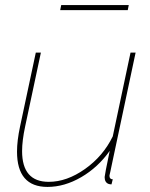

<svg xmlns="http://www.w3.org/2000/svg" viewBox="-20 -726 591 756"><path d="M217 -686 221 -706H487L483 -686ZM47 -129Q47 -172 59 -228L121 -519H141L79 -228Q67 -172 67 -131Q67 -10 172 -10Q243 -10 314.5 -60.5Q386 -111 424 -189L494 -519H514L418 -67Q417 -61 415 -52.5Q413 -44 412 -39.5Q411 -35 411 -34Q411 -20 424 -20L419 0Q413 0 407 -2Q392 -8 392 -29Q392 -36 412 -132Q366 -67 300 -28.5Q234 10 167 10Q47 10 47 -129Z"/></svg>

Font: Raleway-v4020 Thin
Style: Italic
Weight: 250
Italic angle: -12°
Designer: Matt McInerney, Pablo Impallari, Rodrigo Fuenzalida
Foundry: Matt McInerney, Pablo Impallari, Rodrigo Fuenzalida
Version: Version 4.020;PS 004.020;hotconv 1.0.88;makeotf.lib2.5.64775